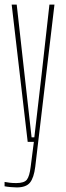

<svg xmlns="http://www.w3.org/2000/svg" viewBox="-22 -620 288 839"><path d="M99 0 29 -600H51L85 -296L116 -20H128L160 -296L194 -600H216L132 109Q126 157 109 178Q92 199 51 199Q40 199 24 197.5Q8 196 -2 194V175Q9 177 21 178.5Q33 180 49 180Q84 180 95.5 165Q107 150 112 109L126 0Z"/></svg>

Font: Big Shoulders Display Thin
Style: Regular
Weight: 100
Designer: Patric King
Foundry: XO Type Co
Version: Version 1.000; ttfautohint (v1.8.2)